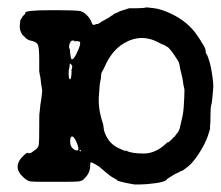

<svg xmlns="http://www.w3.org/2000/svg" viewBox="-20 -459 587 509"><path d="M39 -367 35 -375V-376V-377H34Q34 -377 33 -381.5Q32 -386 32.5 -392Q33 -398 33.5 -401Q34 -404 34 -405Q34 -406 36.5 -409.5Q39 -413 39 -414Q39 -415 43.5 -419Q48 -423 47 -425Q46 -432 115.5 -432Q185 -432 193.5 -429.5Q202 -427 210.5 -418.5Q219 -410 222 -401.5Q225 -393 228 -393Q231 -393 233.5 -394.5Q236 -396 235 -395L241 -396Q248 -401 249 -401.5Q250 -402 253.5 -404Q257 -406 257.5 -406Q258 -406 260 -407.5Q262 -409 262.5 -409Q263 -409 265.5 -410.5Q268 -412 270.5 -413.5Q273 -415 273 -415.5Q273 -416 277 -418Q281 -420 281 -421Q281 -422 288 -424.5Q295 -427 297 -429L322 -437H329H336Q341 -437 353 -437.5Q365 -438 365.5 -439Q366 -440 387 -437.5Q408 -435 435 -422Q478 -401 501.5 -367Q525 -333 525 -325.5Q525 -318 527.5 -315.5Q530 -313 535 -296.5Q540 -280 543 -257.5Q546 -235 545.5 -229.5Q545 -224 543.5 -205Q542 -186 540 -180.5Q538 -175 538 -153Q538 -131 537 -126.5Q536 -122 537 -120.5Q538 -119 531 -98.5Q524 -78 508 -53Q492 -28 478 -17Q464 -6 461 -5.5Q458 -5 456 -3.5Q454 -2 449 0Q444 2 438 6Q432 10 427.5 12.5Q423 15 422 17Q418 23 393 26.5Q368 30 352 30H336Q290 22 290 18Q290 18 287 16Q274 9 270 5.5Q266 2 262.5 -0.5Q259 -3 252.5 -9Q246 -15 242.5 -17.5Q239 -20 231 -24.5Q223 -29 221 -28.5Q219 -28 219 -22Q220 -2 205 13Q205 13 201 17Q197 21 187.5 22Q178 23 151 23Q124 23 97 23Q70 23 61.5 22Q53 21 43 12Q10 -17 44 -48Q51 -54 52 -54Q60 -51 64 -55Q69 -59 71 -60Q73 -61 77.5 -65Q82 -69 83 -76.5Q84 -84 84 -121Q84 -158 84.5 -158.5Q85 -159 86 -171Q87 -183 88 -187Q89 -191 89.5 -196.5Q90 -202 92 -218Q88 -243 87.5 -250Q87 -257 86 -258L84 -270Q84 -269 84 -302.5Q84 -336 79.5 -342Q75 -348 66.5 -350Q58 -352 56 -353Q50 -356 48 -358Q48 -359 43.5 -363Q39 -367 39 -367ZM403 -345Q355 -372 308 -344Q276 -325 257 -281Q255 -276 251.5 -270.5Q248 -265 248 -258.5Q248 -252 246 -244Q244 -236 242 -202.5Q240 -169 253 -131Q254 -128 255 -118Q256 -108 264 -94Q275 -75 295 -66Q302 -63 307.5 -60.5Q313 -58 313 -59.5Q313 -61 316 -59Q329 -52 361 -52Q393 -52 422 -80Q425 -83 425 -82Q425 -81 427.5 -82.5Q430 -84 432.5 -87Q435 -90 435 -89L440 -95Q442 -97 442 -96Q443 -96 444.5 -99Q446 -102 450.5 -107Q455 -112 457.5 -123Q460 -134 461 -138.5Q462 -143 462.5 -145Q463 -147 464.5 -154.5Q466 -162 467 -175Q468 -188 468.5 -201Q469 -214 469 -218.5Q469 -223 467.5 -228.5Q466 -234 465 -243Q464 -252 460.5 -265Q457 -278 456 -286Q455 -294 449 -302.5Q443 -311 441 -314.5Q439 -318 432.5 -326Q426 -334 424 -334.5Q422 -335 418 -338Q414 -341 413 -340.5Q412 -340 403 -345ZM177 -350 178 -351Q169 -353 167 -348Q161 -337 164 -330Q164 -329 165 -330Q167 -302 170.5 -301.5Q174 -301 181 -313Q198 -347 190 -349Q182 -351 178 -349ZM169.5 -271.5Q169 -272 170 -275Q171 -278 171.5 -281.5Q172 -285 169 -288Q166 -291 165.5 -291Q165 -291 164.5 -284.5Q164 -278 163 -276.5Q162 -275 162 -264Q162 -253 164 -250Q166 -247 167.5 -251Q169 -255 169.5 -263Q170 -271 169.5 -271.5ZM170 -97Q166 -96 166 -83.5Q166 -71 174 -64.5Q182 -58 186.5 -61Q191 -64 182 -84Q175 -99 170 -97ZM192 -58Q197 -58 194 -60.5Q191 -63 191 -60.5Q191 -58 192 -58Z"/></svg>

Font: TT2020 Style E
Style: Regular
Weight: 400
Version: Version 00.2